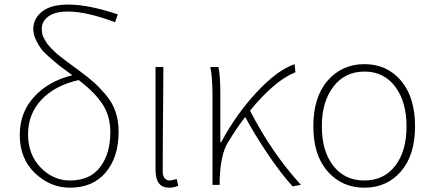

<svg xmlns="http://www.w3.org/2000/svg" viewBox="-20 -827 1936 859"><path d="M293 -19.5Q382.8 -19.5 428.2 -79.6Q473.6 -139.6 473.6 -235.4Q473.6 -310.5 436.5 -364.3Q399.4 -418 332 -468.8Q224.6 -444.3 165 -380.4Q105.5 -316.4 105.5 -226.6Q105.5 -135.7 161.6 -77.6Q217.8 -19.5 293 -19.5ZM506.8 -762.7 495.1 -727.5Q367.2 -775.4 284.2 -775.4Q225.6 -775.4 196.3 -753.4Q167 -731.4 167 -699.2Q167 -687.5 168.9 -676.3Q170.9 -665 177.7 -653.8Q184.6 -642.6 189.5 -634.3Q194.3 -626 207 -613.3Q219.7 -600.6 226.1 -594.2Q232.4 -587.9 250 -574.2Q267.6 -560.5 274.4 -555.2Q281.2 -549.8 303.2 -533.7Q325.2 -517.6 332 -512.7Q373 -482.4 398.4 -460Q423.8 -437.5 453.1 -403.3Q482.4 -369.1 496.6 -328.1Q510.7 -287.1 510.7 -238.3Q510.7 -124 453.1 -55.7Q395.5 12.7 293 12.7Q205.1 12.7 136.7 -52.2Q68.4 -117.2 68.4 -223.6Q68.4 -324.2 133.3 -394.5Q198.2 -464.8 303.7 -490.2Q262.7 -520.5 249 -530.8Q235.4 -541 205.1 -567.4Q174.8 -593.8 163.1 -609.9Q151.4 -626 140.1 -649.9Q128.9 -673.8 128.9 -697.3Q128.9 -744.1 168.5 -775.4Q208 -806.6 286.1 -806.6Q376 -806.6 506.8 -762.7Z M736.3 12.7Q675.8 12.7 675.8 -66.4V-527.3H710.9Q710.9 -472.7 710 -378.4Q709 -284.2 708.5 -206.5Q708 -128.9 708 -58.6Q708 -40 716.8 -29.8Q725.6 -19.5 739.3 -19.5Q748 -19.5 770.5 -26.4L777.3 3.9Q759.8 12.7 736.3 12.7Z M1326.2 0 1289.1 6.8Q1237.3 -49.8 1177.7 -138.2Q1118.2 -226.6 1077.1 -303.7Q1039.1 -254.9 999 -188.5Q966.8 -135.7 962.9 -24.4V0H930.7V-396.5Q930.7 -481.4 920.9 -527.3H957Q965.8 -490.2 965.8 -409.2V-191.4H969.7Q1037.1 -316.4 1128.4 -414.6Q1219.7 -512.7 1297.9 -540L1301.8 -503.9Q1209 -466.8 1098.6 -332Q1195.3 -143.6 1326.2 0Z M1381.8 -261.7Q1381.8 -392.6 1445.8 -466.3Q1509.8 -540 1610.4 -540Q1710.9 -540 1773.9 -466.3Q1836.9 -392.6 1836.9 -261.7Q1836.9 -132.8 1773.9 -60.1Q1710.9 12.7 1610.4 12.7Q1509.8 12.7 1445.8 -60.1Q1381.8 -132.8 1381.8 -261.7ZM1610.4 -19.5Q1697.3 -19.5 1748 -85Q1798.8 -150.4 1798.8 -261.7Q1798.8 -372.1 1748 -439.5Q1697.3 -506.8 1610.4 -506.8Q1523.4 -506.8 1471.7 -439.5Q1419.9 -372.1 1419.9 -261.7Q1419.9 -150.4 1471.2 -85Q1522.5 -19.5 1610.4 -19.5Z"/></svg>

Font: Bpmf Zihi Sans ExtraLight
Style: ExtraLight
Weight: 250
Foundry: But Ko
Version: Version 1.320